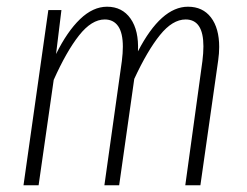

<svg xmlns="http://www.w3.org/2000/svg" viewBox="-20 -552 737 572"><path d="M633 -412Q633 -393 630 -372L577 0H532L583 -370Q586 -394 586 -414Q586 -494 533 -494Q494 -494 456.5 -447.5Q419 -401 380 -317L335 0H291L343 -370Q346 -394 346 -413Q346 -454 332 -474Q318 -494 292 -494Q253 -494 215.5 -446.5Q178 -399 140 -314L95 0H50L124 -522H163L147 -391Q180 -458 218.5 -495Q257 -532 299 -532Q344 -532 369 -496.5Q394 -461 391 -399Q460 -532 540 -532Q584 -532 608.5 -500Q633 -468 633 -412Z"/></svg>

Font: Fira Sans Extra Condensed ExtraLight
Style: Italic
Weight: 275
Width: 3
Italic angle: -8°
Designer: Carrois Corporate & Edenspiekermann AG
Foundry: Carrois Corporate GbR & Edenspiekermann AG
Version: Version 4.203